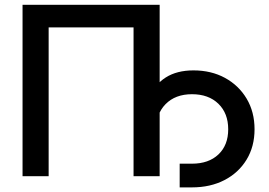

<svg xmlns="http://www.w3.org/2000/svg" viewBox="-20 -748 1143 815"><path d="M657.7 -727.5V0H546.9V-631.8H186.5V0H75.7V-727.5ZM742.7 47.4V-53.2H794.9Q865.7 -53.2 907.2 -92.5Q948.7 -131.8 948.7 -199.2Q948.7 -267.1 907 -307.6Q865.2 -348.1 794.9 -348.1Q724.1 -348.1 682.6 -305.7Q641.1 -263.2 641.1 -189.9H588.4Q588.4 -273.4 612.3 -331.3Q636.2 -389.2 683.6 -419.2Q731 -449.2 801.3 -449.2Q876.5 -449.2 934.8 -417.5Q993.2 -385.7 1026.9 -329.3Q1060.5 -272.9 1060.5 -199.2Q1060.5 -126 1026.6 -70.3Q992.7 -14.6 932.9 16.4Q873 47.4 794.9 47.4Z"/></svg>

Font: Inter 20pt Medium
Style: Regular
Weight: 500
Version: Version 4.001;git-66647c0bb